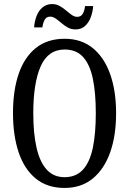

<svg xmlns="http://www.w3.org/2000/svg" viewBox="-20 -916 637 946"><path d="M298 10Q213 10 156.5 -36Q100 -82 72 -165Q44 -248 44 -359Q44 -470 72 -552Q100 -634 156.5 -679.5Q213 -725 299 -725Q380 -725 436.5 -679.5Q493 -634 522.5 -551.5Q552 -469 552 -358Q552 -247 522.5 -164.5Q493 -82 436.5 -36Q380 10 298 10ZM298 -43Q355 -43 389 -80.5Q423 -118 437.5 -188.5Q452 -259 452 -358Q452 -458 437.5 -528Q423 -598 389.5 -635Q356 -672 299 -672Q217 -672 180.5 -589.5Q144 -507 144 -358Q144 -259 160 -188.5Q176 -118 210 -80.5Q244 -43 298 -43ZM352 -771Q331 -771 314 -780.5Q297 -790 282.5 -802.5Q268 -815 254.5 -824.5Q241 -834 227 -834Q208 -834 199.5 -817.5Q191 -801 189 -781H148Q150 -810 160 -836.5Q170 -863 189.5 -879.5Q209 -896 237 -896Q257 -896 274 -886.5Q291 -877 305.5 -864.5Q320 -852 333.5 -842.5Q347 -833 360 -833Q380 -833 388.5 -849.5Q397 -866 399 -886H439Q437 -857 427 -830.5Q417 -804 398.5 -787.5Q380 -771 352 -771Z"/></svg>

Font: Noto Serif Khmer ExtraCondensed
Style: Regular
Weight: 400
Width: 2
Designer: Danh Hong and the Monotype Design Team
Foundry: Monotype Imaging Inc.
Version: Version 2.004